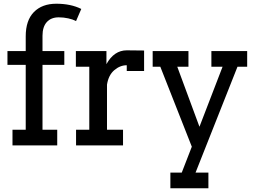

<svg xmlns="http://www.w3.org/2000/svg" viewBox="-20 -780 1398 1030"><path d="M208 -588V-506H325V-432H208V-84H287V0H47V-84H118V-432H20V-506H118V-585Q118 -671 162 -715.5Q206 -760 282 -760Q360 -760 416 -732L388 -667Q371 -676 346 -681.5Q321 -687 295 -687Q254 -687 231 -661.5Q208 -636 208 -588Z M753 -509V-399H660V-430Q624 -430 593 -403.5Q562 -377 554 -326V-84H640V0H388V-84H459V-422H387V-506H551V-436Q592 -510 660 -510Q723 -510 753 -509Z M1306 -422H1254L1029 146H1098V230H894V146H955L1009 7L840 -422H799V-506H991V-422H931L1050 -100L1174 -422H1114V-506H1306Z"/></svg>

Font: Arvo
Style: Regular
Weight: 400
Designer: Anton Koovit (Cyrillic Expansion: Cyreal)
Foundry: Anton Koovit, Yassin Baggar
Version: Version 3.000